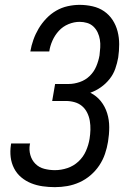

<svg xmlns="http://www.w3.org/2000/svg" viewBox="-20 -763 540 791"><path d="M206 8Q181 8 156 4.5Q131 1 108.5 -8Q86 -17 67.5 -32.5Q49 -48 38 -69.5Q27 -91 24 -115.5Q21 -140 25 -166Q25 -168 25.5 -169.5Q26 -171 26 -172H104Q104 -171 103.5 -170Q103 -169 103 -168Q99 -146 105 -124.5Q111 -103 126 -88Q141 -73 162.5 -67.5Q184 -62 206 -62Q232 -62 257.5 -70.5Q283 -79 303 -97.5Q323 -116 334 -141Q345 -166 349 -191Q352 -210 352.5 -228.5Q353 -247 350 -265Q347 -283 339 -299Q331 -315 318 -326Q305 -337 287.5 -342Q270 -347 251 -347H195L207 -417H263Q285 -417 308.5 -425Q332 -433 349.5 -450Q367 -467 376.5 -489.5Q386 -512 390 -535Q392 -551 393 -567.5Q394 -584 391.5 -599.5Q389 -615 382.5 -629Q376 -643 365 -653.5Q354 -664 339 -668.5Q324 -673 308 -673Q285 -673 262 -663.5Q239 -654 222.5 -636Q206 -618 196 -595.5Q186 -573 183 -551H105Q109 -575 117.5 -599Q126 -623 139 -645Q152 -667 170.5 -686.5Q189 -706 211.5 -719Q234 -732 259 -737.5Q284 -743 308 -743Q335 -743 361.5 -737Q388 -731 409 -716.5Q430 -702 444 -680.5Q458 -659 464.5 -633.5Q471 -608 471 -580.5Q471 -553 467 -526Q463 -503 455 -480Q447 -457 431.5 -437.5Q416 -418 395.5 -403.5Q375 -389 352 -381Q378 -368 395.5 -346Q413 -324 421.5 -296.5Q430 -269 430 -239Q430 -209 425 -179Q421 -154 412.5 -129Q404 -104 389 -81.5Q374 -59 353 -41Q332 -23 307.5 -12Q283 -1 257.5 3.5Q232 8 206 8Z"/></svg>

Font: Iosevka SS04
Style: Italic
Weight: 400
Italic angle: -9°
Monospace: yes
Designer: Belleve Invis
Foundry: Belleve Invis
Version: Version 19.0.0; ttfautohint (v1.8.4)